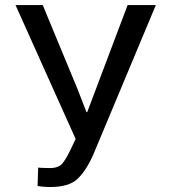

<svg xmlns="http://www.w3.org/2000/svg" viewBox="-20 -731 668 761"><path d="M287.1 -378.4 322.8 -286.6H325.7L485.8 -710.9H597.7L349.1 -116.7Q320.3 -52.7 286.4 -21.2Q252.4 10.3 178.2 10.3Q166 10.3 149.7 8.8Q133.3 7.3 128.9 5.9L131.3 -66.9Q136.2 -65.9 152.6 -65.4Q168.9 -64.9 177.2 -64.9Q211.9 -64.9 226.8 -82.5Q241.7 -100.1 260.3 -139.2L279.8 -180.2L41.5 -710.9H149.4Z"/></svg>

Font: GeogebraSans
Style: Regular
Weight: 400
Designer: Google
Version: Version 1.100140; 2013